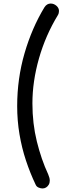

<svg xmlns="http://www.w3.org/2000/svg" viewBox="-20 -896 437 1084"><path d="M231 -855Q238 -866 247 -871Q256 -876 266 -876Q284 -876 298.5 -863.5Q313 -851 313 -834Q313 -828 311.5 -822Q310 -816 307 -811Q237 -696 200 -566Q163 -436 163 -312Q163 -199 188 -97.5Q213 4 252 88Q257 100 259 108Q261 116 261 124Q261 137 255 147Q249 157 240 162.5Q231 168 220 168Q210 168 198 163Q186 158 181 146Q150 81 126.5 10Q103 -61 90 -138Q77 -215 77 -297Q77 -452 118.5 -595Q160 -738 231 -855Z"/></svg>

Font: Playpen Sans
Style: Regular
Weight: 400
Designer: Laura Meseguer, Veronika Burian, José Scaglione, Kostas Bartsokas, Vera Evstafieva, Tom Grace, Yorlmar Campos
Foundry: TypeTogether
Version: Version 2.000